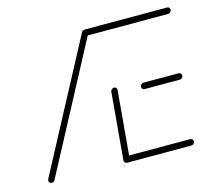

<svg xmlns="http://www.w3.org/2000/svg" viewBox="-81 -616 789 713"><g transform="rotate(-15 313.5 -259.5)"><path d="M35.2 -0.4Q30.4 -0.4 27.2 -3.5Q24.1 -6.7 24.1 -11.5Q24.1 -13.7 25.6 -17.4L287.8 -511.1Q291.9 -518.1 299.3 -518.1Q304.4 -518.1 307.6 -514.4Q310.7 -510.7 310.4 -505.9Q310.4 -503 308.9 -501.1L46.7 -7Q42.6 -0.4 35.2 -0.4ZM584.4 -13Q584.4 -7.4 580.6 -3.7Q576.7 0 571.1 0H324.4Q319.6 0 316.5 -3.3Q313.3 -6.7 313.3 -11.5Q313.3 -16.7 317.2 -20.4Q321.1 -24.1 326.3 -24.1H573.3Q577.8 -24.1 581.1 -20.9Q584.4 -17.8 584.4 -13ZM313.3 -13 335.9 -270.4Q336.7 -275.2 340.6 -278.7Q344.4 -282.2 349.3 -282.2Q354.1 -282.2 357.4 -278.7Q360.7 -275.2 360 -270.4L337.4 -13ZM447 -258.5Q447 -263.7 450.9 -267.6Q454.8 -271.5 460 -271.5H594.8Q599.3 -271.5 602.6 -268.1Q605.9 -264.8 605.9 -260Q605.9 -254.8 602 -251.1Q598.1 -247.4 593 -247.4H458.1Q453.3 -247.4 450.2 -250.6Q447 -253.7 447 -258.5ZM286.7 -505.2Q286.7 -510.7 290.6 -514.6Q294.4 -518.5 299.6 -518.5H616.3Q621.1 -518.5 624.3 -515.6Q627.4 -512.6 627.4 -507.8Q627.4 -502.2 623.5 -498.3Q619.6 -494.4 614.4 -494.4H297.8Q293 -494.4 289.8 -497.4Q286.7 -500.4 286.7 -505.2Z"/></g></svg>

Font: 26F Galaxy Sans Thin
Style: Italic
Weight: 100
Italic angle: -4.99998°
Designer: C₂₉H₂₅N₃O₅
Version: Version 1.200